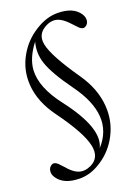

<svg xmlns="http://www.w3.org/2000/svg" viewBox="-94 -772 700 988"><g transform="rotate(-10 255.5 -278.0)"><path d="M402 -679Q418 -662 419 -643Q419 -623 404 -612Q392 -603 371 -616Q364 -621 351 -631L339 -640L328 -648Q298 -669 275 -673Q242 -679 211 -656Q159 -618 182 -560Q207 -496 335 -367Q414 -287 437 -195Q458 -113 433 -34Q410 39 356 90Q304 141 242 151Q158 165 116 122Q99 105 99 86Q98 66 114 54Q126 45 147 58Q154 63 167 73L178 81L189 90Q218 111 242 115Q274 120 306 98Q359 61 331 -7Q302 -78 178 -197Q95 -277 73 -368Q53 -449 81 -527Q106 -598 163 -649Q217 -698 277 -708Q361 -722 402 -679ZM104 -440Q115 -346 223 -248Q400 -86 370 15Q470 -142 288 -317Q195 -407 162 -467Q132 -522 138 -583Q97 -505 104 -440Z"/></g></svg>

Font: Cinzel(RUS BY LYAJKA)
Style: Regular
Weight: 400
Designer: Natanael Gama
Version: Version 1.001;PS 001.001;hotconv 1.0.56;makeotf.lib2.0.21325